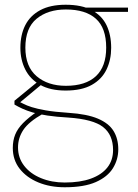

<svg xmlns="http://www.w3.org/2000/svg" viewBox="-20 -558 583 810"><path d="M253 232Q191 232 141.5 211.5Q92 191 63 154Q34 117 34 66Q34 35 44 10Q54 -15 77 -38.5Q100 -62 139 -89L161 -78Q101 -44 78.5 -10Q56 24 56 64Q56 108 82 141.5Q108 175 153 193.5Q198 212 253 212Q318 212 363.5 195.5Q409 179 433 148.5Q457 118 457 75Q457 11 415 -22Q373 -55 268 -62Q217 -65 180.5 -70.5Q144 -76 118.5 -83.5Q93 -91 74.5 -99.5Q56 -108 41 -117V-133L135 -210L157 -203L56 -119L50 -133Q64 -128 78 -120.5Q92 -113 114 -106Q136 -99 172.5 -92.5Q209 -86 269 -82Q347 -77 393 -57.5Q439 -38 459 -5.5Q479 27 479 72Q479 115 456.5 151.5Q434 188 384.5 210Q335 232 253 232ZM257 -176Q192 -176 149.5 -200Q107 -224 86.5 -265Q66 -306 66 -356Q66 -411 86.5 -451.5Q107 -492 149.5 -515Q192 -538 257 -538Q325 -538 367.5 -515Q410 -492 429.5 -451.5Q449 -411 449 -356Q449 -306 429.5 -265Q410 -224 367.5 -200Q325 -176 257 -176ZM258 -196Q341 -196 384.5 -236.5Q428 -277 428 -357Q428 -440 384.5 -479Q341 -518 258 -518Q182 -518 134.5 -479Q87 -440 87 -357Q87 -277 134.5 -236.5Q182 -196 258 -196ZM349 -508 340 -526H520V-508Z"/></svg>

Font: DM Sans 9pt Thin
Style: Regular
Weight: 250
Version: Version 4.004;gftools[0.9.30]